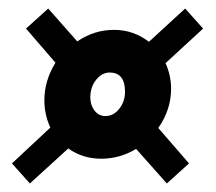

<svg xmlns="http://www.w3.org/2000/svg" viewBox="-20 -485 507 450"><path d="M84 -250Q84 -296 110 -338L41 -418L93 -465L161 -388Q201 -415 247 -415Q293 -415 329 -387L414 -465L456 -418L368 -337Q381 -308 381 -277Q381 -228 351 -185L423 -102L371 -55L299 -136Q261 -113 217 -113Q174 -113 140 -137L50 -55L8 -102L98 -186Q84 -216 84 -250ZM192 -264Q190 -243 200 -228Q210 -213 227 -213Q246 -213 259.5 -230Q273 -247 273 -270Q273 -315 237 -315Q220 -315 207 -300Q194 -285 192 -264Z"/></svg>

Font: Zilla Slab
Style: Bold Italic
Weight: 700
Italic angle: -6°
Designer: Typotheque.com
Foundry: Typotheque type foundry
Version: Version 1.1; 2017; ttfautohint (v1.6)